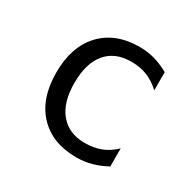

<svg xmlns="http://www.w3.org/2000/svg" viewBox="-113 -585 726 718"><g transform="rotate(30 250.0 -226.5)"><path d="M424.8 -22.5Q394.5 -5.9 362.8 2.9Q331.1 11.7 297.9 11.7Q193.4 11.7 133.8 -51.3Q74.2 -114.3 74.2 -226.6Q74.2 -337.9 133.8 -401.4Q193.4 -464.8 297.9 -464.8Q331.1 -464.8 362.3 -456.1Q393.6 -447.3 424.8 -429.7V-351.6Q395.5 -377.9 365.7 -389.6Q335.9 -401.4 297.9 -401.4Q227.5 -401.4 189.9 -356Q152.3 -310.5 152.3 -226.6Q152.3 -142.6 190.4 -96.7Q228.5 -50.8 297.9 -50.8Q336.9 -50.8 367.7 -63Q398.4 -75.2 424.8 -100.6Z"/></g></svg>

Font: BabelStone Pseudographica Colour
Style: Regular
Weight: 400
Designer: Andrew West
Foundry: BabelStone
Version: Version 16.0.0